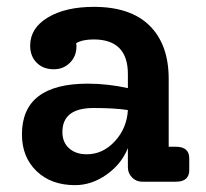

<svg xmlns="http://www.w3.org/2000/svg" viewBox="-20 -530 600 560"><path d="M493 -102Q532 -102 532 -68V-34Q532 0 493 0H395Q377 0 365 -12.5Q353 -25 353 -42V-98Q334 -51 290.5 -20.5Q247 10 199 10Q129 10 86.5 -31Q44 -72 44 -138Q44 -286 236 -286Q294 -286 353 -273V-314Q353 -415 253 -415Q221 -415 202 -404Q203 -401 203 -395Q203 -366 184 -347Q165 -328 137 -328Q106 -328 87 -347Q68 -366 68 -397Q68 -448 119.5 -479Q171 -510 254 -510Q361 -510 416.5 -455Q472 -400 472 -300V-102ZM233 -80Q280 -80 315 -118Q350 -156 353 -209Q314 -215 253 -215Q162 -215 162 -145Q162 -115 181.5 -97.5Q201 -80 233 -80Z"/></svg>

Font: Solway Medium
Style: Regular
Weight: 500
Designer: Mariya V. Pigoulevskaya
Foundry: The Northern Block Ltd.
Version: Version 1.000;hotconv 1.0.109;makeotfexe 2.5.65596